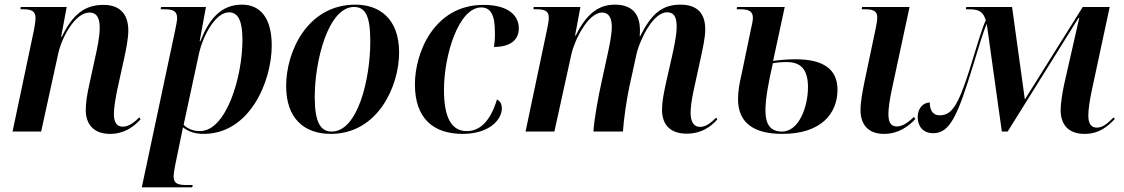

<svg xmlns="http://www.w3.org/2000/svg" viewBox="-20 -566 4835 826"><path d="M453 10C514 10 555 -20 585 -53L579 -61C559 -41 535 -21 508 -21C483 -21 470 -40 470 -74C470 -105 477 -141 484 -178L515 -319C523 -356 532 -401 532 -435C532 -495 505 -545 425 -545C347 -545 294 -507 246 -408H243L267 -536H69L68 -526H82C118 -526 133 -516 133 -488C133 -479 130 -459 127 -441L34 0H157L231 -338C246 -404 302 -512 365 -512C404 -512 409 -475 409 -445C409 -408 397 -352 391 -326L366 -211C354 -159 349 -122 349 -92C349 -30 385 10 453 10Z M734 -438 590 240H807L809 230H785C747 230 727 225 727 193C727 182 730 163 733 148L756 36C761 14 763 2 767 -18C790 -1 816 10 856 10C1056 10 1149 -218 1149 -370C1149 -490 1099 -546 1021 -546C929 -546 879 -482 842 -389H839L866 -536H673L671 -526H688C725 -526 742 -518 742 -488C742 -479 739 -461 734 -438ZM840 -2C806 -2 783 -16 770 -29L837 -340C853 -410 906 -513 965 -513C1008 -513 1023 -469 1023 -394C1023 -236 954 -2 840 -2Z M1403 10C1606 10 1697 -196 1697 -340C1697 -486 1612 -546 1509 -546C1303 -546 1211 -345 1211 -196C1211 -57 1288 10 1403 10ZM1407 0C1359 0 1334 -40 1334 -148C1334 -307 1393 -536 1503 -536C1553 -536 1573 -496 1573 -387C1573 -228 1520 0 1407 0Z M1970 10C2085 10 2139 -51 2139 -100C2139 -121 2129 -133 2118 -138C2090 -46 2046 -2 1988 -2C1923 -2 1890 -59 1890 -179C1890 -331 1954 -534 2050 -534C2090 -534 2109 -503 2109 -431C2110 -405 2108 -383 2105 -364C2184 -364 2212 -401 2212 -444C2212 -497 2170 -545 2060 -545C1848 -545 1765 -340 1765 -203C1765 -57 1844 10 1970 10Z M2934 9C2997 9 3037 -20 3066 -52L3061 -60C3041 -40 3018 -20 2992 -20C2965 -20 2951 -42 2951 -80C2951 -105 2956 -138 2963 -172L2996 -323C3003 -358 3014 -402 3014 -440C3014 -506 2982 -546 2907 -546C2828 -546 2782 -506 2734 -410H2732C2733 -417 2733 -428 2733 -437C2733 -499 2705 -546 2626 -546C2560 -546 2506 -513 2457 -413H2454L2477 -536H2276L2275 -526H2288C2323 -526 2341 -519 2341 -490C2341 -479 2338 -460 2334 -442L2241 0H2365L2438 -332C2451 -392 2510 -512 2570 -512C2605 -512 2612 -479 2612 -450C2612 -419 2603 -373 2593 -328L2569 -218C2555 -156 2536 -54 2533 0H2660C2663 -51 2676 -140 2688 -195L2720 -341C2735 -397 2789 -513 2850 -513C2889 -513 2891 -476 2891 -449C2891 -412 2878 -357 2872 -328L2845 -209C2835 -163 2828 -126 2828 -94C2828 -29 2864 9 2934 9Z M3346 10C3513 10 3583 -78 3583 -180C3583 -267 3524 -311 3403 -311C3366 -311 3336 -308 3306 -304L3356 -536H3151L3149 -526H3165C3202 -526 3219 -517 3219 -489C3219 -478 3215 -459 3209 -433L3170 -245C3162 -212 3155 -175 3155 -140C3155 -40 3219 10 3346 10ZM3783 10C3845 10 3888 -22 3918 -54L3912 -63C3889 -41 3864 -22 3838 -22C3812 -22 3802 -41 3802 -76C3802 -99 3808 -140 3815 -173L3893 -536H3689L3687 -526H3701C3740 -526 3754 -517 3754 -490C3754 -478 3751 -463 3748 -447L3700 -219C3690 -169 3682 -127 3682 -93C3682 -27 3718 10 3783 10ZM3344 0C3295 0 3273 -30 3273 -91C3273 -143 3287 -216 3305 -294C3320 -297 3343 -299 3365 -299C3427 -299 3456 -265 3456 -191C3456 -108 3418 0 3344 0Z M4646 10C4709 10 4745 -22 4776 -54L4771 -61C4739 -29 4721 -17 4698 -17C4676 -17 4662 -32 4662 -69C4662 -97 4669 -140 4677 -177L4754 -536H4638L4389 -138L4334 -536H4137L4135 -526H4149C4193 -526 4210 -515 4221 -478C4207 -453 4180 -360 4150 -263C4100 -105 4071 -70 4023 -70C3990 -70 3980 -96 3980 -125C3953 -125 3928 -102 3928 -62C3928 -26 3948 7 3995 7C4067 7 4100 -68 4168 -290C4193 -372 4208 -423 4225 -464L4290 0H4315L4620 -489H4623L4558 -203C4549 -161 4543 -118 4543 -93C4543 -29 4577 10 4646 10Z"/></svg>

Font: Noto Serif Display SemiCondensed SemiBold
Style: Italic
Weight: 600
Width: 4
Italic angle: -12°
Designer: Monotype Design Team
Foundry: Monotype Imaging Inc.
Version: Version 2.009